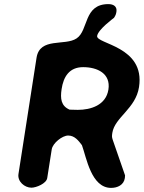

<svg xmlns="http://www.w3.org/2000/svg" viewBox="-20 -914 700 935"><path d="M508 -894C386 -894 412 -766 353 -727C297 -689 174 -734 158 -633L70 -67C64 -30 100 0 133 0C156 0 206 -20 210 -47L232 -187C237 -217 283 -254 312 -254C344 -254 363 -228 379 -207C401 -147 424 1 521 1C552 1 583 -13 588 -47C588 -49 589 -58 589 -60C580 -86 538 -207 529 -233C524 -248 525 -252 527 -267C539 -343 641 -385 657 -490C688 -690 447 -699 453 -739C458 -771 535 -827 535 -827C543 -839 545 -845 547 -857C551 -883 532 -894 508 -894ZM280 -480C289 -540 317 -587 385 -587C454 -587 520 -556 508 -478C496 -401 421 -379 359 -379C353 -379 325 -380 319 -380C277 -398 273 -434 280 -480Z"/></svg>

Font: Asimov Print
Style: Regular
Weight: 500
Designer: Google
Version: Version 2.000980: 2014